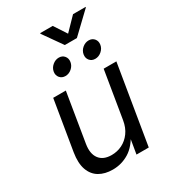

<svg xmlns="http://www.w3.org/2000/svg" viewBox="-218 -1026 1021 1144"><g transform="rotate(-30 292.0 -453.5)"><path d="M214.8 7.3Q160.6 7.3 122.6 -15.1Q84.5 -37.6 68.1 -83.5Q51.8 -129.4 63 -198.7L119.6 -541H206.5L151.4 -205.6Q141.1 -142.6 167.7 -106.9Q194.3 -71.3 252 -71.3Q290.5 -71.3 324.2 -87.9Q357.9 -104.5 381.8 -137.2Q405.8 -169.9 413.6 -217.8L466.8 -541H554.2L464.8 0H380.4L402.3 -130.9H416Q378.4 -55.7 326.9 -24.2Q275.4 7.3 214.8 7.3ZM453.6 -616.7Q429.7 -616.7 415.8 -633.5Q401.9 -650.4 405.8 -674.3Q409.7 -698.2 429.4 -715.1Q449.2 -731.9 473.1 -731.9Q497.1 -731.9 511 -715.1Q524.9 -698.2 521 -674.3Q517.1 -650.4 497.3 -633.5Q477.5 -616.7 453.6 -616.7ZM248.5 -616.7Q224.6 -616.7 210.4 -633.5Q196.3 -650.4 200.2 -674.3Q204.1 -698.2 224.1 -715.1Q244.1 -731.9 267.6 -731.9Q291.5 -731.9 305.4 -715.1Q319.3 -698.2 315.4 -674.3Q311.5 -650.4 292 -633.5Q272.5 -616.7 248.5 -616.7ZM331.5 -913.6 387.7 -827.6 471.2 -913.6H558.1L557.1 -909.7L419.9 -778.8H336.9L244.6 -909.7L245.6 -913.6Z"/></g></svg>

Font: Inter 17pt
Style: Italic
Weight: 400
Italic angle: -9.3988°
Version: Version 4.001;git-66647c0bb